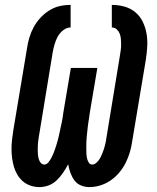

<svg xmlns="http://www.w3.org/2000/svg" viewBox="-20 -755 640 783"><path d="M345 8Q326 8 309.5 1Q293 -6 283 -20Q273 -34 267 -51Q261 -68 258 -85Q249 -68 237.5 -51Q226 -34 211.5 -20Q197 -6 178.5 1Q160 8 141 8Q122 8 104.5 2Q87 -4 74 -15Q61 -26 51.5 -41.5Q42 -57 37 -74Q32 -91 29.5 -109.5Q27 -128 27 -147Q27 -166 29 -184.5Q31 -203 34 -222L90 -557Q93 -579 99.5 -601Q106 -623 117 -643.5Q128 -664 144.5 -682Q161 -700 181 -712.5Q201 -725 223 -730Q245 -735 268 -735V-643Q252 -643 237.5 -631.5Q223 -620 215 -605Q207 -590 202.5 -574Q198 -558 195 -542L140 -207Q138 -198 137 -189.5Q136 -181 135 -172.5Q134 -164 134 -155.5Q134 -147 134 -138.5Q134 -130 135 -121.5Q136 -113 138.5 -105Q141 -97 146.5 -90.5Q152 -84 161 -84Q170 -84 177 -92.5Q184 -101 188.5 -109.5Q193 -118 197 -127Q201 -136 204 -145.5Q207 -155 210 -164Q213 -173 215.5 -182.5Q218 -192 220 -201Q222 -210 224 -219.5Q226 -229 228 -238Q230 -247 232 -256.5Q234 -266 235.5 -275.5Q237 -285 238 -294L269 -478H377L346 -294Q345 -285 343.5 -275.5Q342 -266 340.5 -256.5Q339 -247 338 -238Q337 -229 336 -219.5Q335 -210 334 -200.5Q333 -191 332.5 -182Q332 -173 332 -163.5Q332 -154 332 -145Q332 -136 332.5 -127Q333 -118 335 -109Q337 -100 342 -92Q347 -84 356 -84Q364 -84 371 -89.5Q378 -95 383 -102Q388 -109 391.5 -116.5Q395 -124 398 -131.5Q401 -139 403.5 -146.5Q406 -154 408 -162Q410 -170 411.5 -177.5Q413 -185 414 -193L469 -528Q471 -539 472.5 -551Q474 -563 474 -574Q474 -585 473 -596.5Q472 -608 468 -618Q464 -628 456 -635.5Q448 -643 436 -643V-735Q463 -735 488 -728Q513 -721 532 -705Q551 -689 562 -666.5Q573 -644 577.5 -618.5Q582 -593 580.5 -566Q579 -539 575 -513L519 -178Q516 -156 509.5 -134Q503 -112 492.5 -91Q482 -70 466.5 -51.5Q451 -33 431.5 -19.5Q412 -6 389.5 1Q367 8 345 8Z"/></svg>

Font: Iosevka Slab Semibold Extended
Style: Italic
Weight: 600
Width: 7
Italic angle: -9°
Monospace: yes
Designer: Belleve Invis
Foundry: Belleve Invis
Version: Version 11.1.0; ttfautohint (v1.8.3)